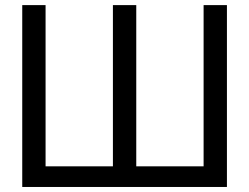

<svg xmlns="http://www.w3.org/2000/svg" viewBox="-20 -743 990 763"><path d="M68.4 -722.7V0H161.1H428.7V-82H161.1V-722.7ZM428.7 -722.7V0H521.5H789.1H881.8V-722.7H789.1V-82H521.5V-722.7Z"/></svg>

Font: Giphurs
Style: Regular
Weight: 400
Version: Version 2.010